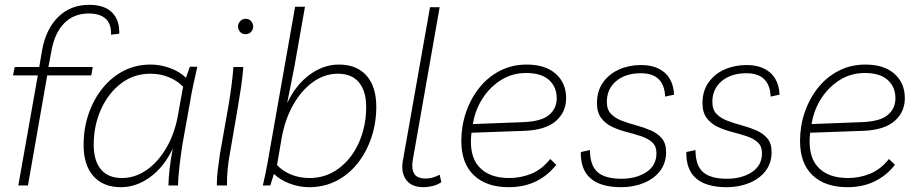

<svg xmlns="http://www.w3.org/2000/svg" viewBox="-20 -770 3814 797"><path d="M56 0 137 -457H34L41 -492H143L155 -563Q171 -650 222 -700Q273 -750 350 -750Q414 -750 445.5 -718Q477 -686 475 -630L441 -626Q442 -672 418 -693Q394 -714 348 -714Q286 -714 246 -673Q206 -632 193 -556L181 -492H365L359 -457H176L96 0Z M482 7Q408 7 367.5 -39Q327 -85 327 -168Q327 -236 347.5 -296.5Q368 -357 405.5 -403.5Q443 -450 493.5 -476Q544 -502 605 -502Q647 -502 687 -487Q727 -472 752 -447L768 -493H799Q789 -448 781.5 -413.5Q774 -379 770 -353L737 -169Q730 -124 724.5 -75.5Q719 -27 719 0H679Q681 -68 697 -153Q661 -77 603.5 -35Q546 7 482 7ZM486 -31Q541 -31 589.5 -65Q638 -99 672.5 -159.5Q707 -220 720 -299L740 -410Q716 -435 681 -449.5Q646 -464 604 -464Q536 -464 483 -424Q430 -384 399.5 -316.5Q369 -249 369 -169Q369 -103 399 -67Q429 -31 486 -31Z M880 0Q880 -32 884 -64.5Q888 -97 893 -131L927 -323Q943 -415 949 -492H990Q987 -452 980.5 -407.5Q974 -363 967 -323L934 -131Q928 -100 925 -68Q922 -36 922 0ZM999 -628Q985 -628 976.5 -638Q968 -648 968 -660Q968 -672 977 -682Q986 -692 999 -692Q1014 -692 1022.5 -682Q1031 -672 1031 -660Q1031 -648 1022.5 -638Q1014 -628 999 -628Z M1264 7Q1222 7 1182.5 -8Q1143 -23 1117 -48L1102 0H1071Q1078 -31 1082 -49.5Q1086 -68 1089.5 -88Q1093 -108 1099 -142L1205 -742H1246L1202 -493L1172 -342Q1208 -418 1265.5 -460Q1323 -502 1387 -502Q1461 -502 1501.5 -456Q1542 -410 1542 -327Q1542 -259 1521.5 -198.5Q1501 -138 1464 -91.5Q1427 -45 1376 -19Q1325 7 1264 7ZM1265 -31Q1333 -31 1386.5 -71Q1440 -111 1470 -178.5Q1500 -246 1500 -326Q1500 -392 1470 -428Q1440 -464 1383 -464Q1328 -464 1280 -430Q1232 -396 1197.5 -335.5Q1163 -275 1149 -196L1130 -85Q1153 -60 1188 -45.5Q1223 -31 1265 -31Z M1738 7Q1688 7 1666 -23.5Q1644 -54 1652 -101L1765 -740H1805L1694 -109Q1687 -72 1698.5 -50.5Q1710 -29 1747 -29Q1764 -29 1779.5 -34Q1795 -39 1805 -45L1812 -14Q1797 -3 1776.5 2Q1756 7 1738 7Z M2092 7Q1999 7 1947 -42.5Q1895 -92 1895 -185Q1895 -247 1914.5 -304Q1934 -361 1970 -406Q2006 -451 2056 -476.5Q2106 -502 2166 -502Q2244 -502 2287 -463.5Q2330 -425 2330 -363Q2330 -305 2288 -268Q2246 -231 2160 -227L1937 -219Q1926 -125 1968 -78Q2010 -31 2094 -31Q2142 -31 2186 -49Q2230 -67 2264 -110L2289 -86Q2254 -41 2204.5 -17Q2155 7 2092 7ZM1944 -261 1943 -255 2152 -263Q2228 -266 2259.5 -293Q2291 -320 2291 -362Q2291 -409 2259 -438Q2227 -467 2164 -467Q2107 -467 2061 -438.5Q2015 -410 1984.5 -363.5Q1954 -317 1944 -261Z M2559 7Q2388 7 2391 -139L2429 -147Q2429 -84 2460 -56Q2491 -28 2560 -28Q2621 -28 2663 -55.5Q2705 -83 2705 -134Q2705 -163 2687.5 -179Q2670 -195 2641.5 -204.5Q2613 -214 2581.5 -222Q2550 -230 2522 -243Q2494 -256 2476 -279.5Q2458 -303 2458 -342Q2458 -392 2483 -427.5Q2508 -463 2549.5 -481.5Q2591 -500 2641 -500Q2703 -500 2739 -468.5Q2775 -437 2778 -377L2741 -369Q2737 -466 2640 -466Q2577 -466 2538 -433.5Q2499 -401 2499 -347Q2499 -315 2516.5 -297Q2534 -279 2562 -268.5Q2590 -258 2621.5 -249.5Q2653 -241 2681 -229Q2709 -217 2727 -196Q2745 -175 2745 -139Q2745 -93 2720 -60.5Q2695 -28 2652.5 -10.5Q2610 7 2559 7Z M2997 7Q2826 7 2829 -139L2867 -147Q2867 -84 2898 -56Q2929 -28 2998 -28Q3059 -28 3101 -55.5Q3143 -83 3143 -134Q3143 -163 3125.5 -179Q3108 -195 3079.5 -204.5Q3051 -214 3019.5 -222Q2988 -230 2960 -243Q2932 -256 2914 -279.5Q2896 -303 2896 -342Q2896 -392 2921 -427.5Q2946 -463 2987.5 -481.5Q3029 -500 3079 -500Q3141 -500 3177 -468.5Q3213 -437 3216 -377L3179 -369Q3175 -466 3078 -466Q3015 -466 2976 -433.5Q2937 -401 2937 -347Q2937 -315 2954.5 -297Q2972 -279 3000 -268.5Q3028 -258 3059.5 -249.5Q3091 -241 3119 -229Q3147 -217 3165 -196Q3183 -175 3183 -139Q3183 -93 3158 -60.5Q3133 -28 3090.5 -10.5Q3048 7 2997 7Z M3498 7Q3405 7 3353 -42.5Q3301 -92 3301 -185Q3301 -247 3320.5 -304Q3340 -361 3376 -406Q3412 -451 3462 -476.5Q3512 -502 3572 -502Q3650 -502 3693 -463.5Q3736 -425 3736 -363Q3736 -305 3694 -268Q3652 -231 3566 -227L3343 -219Q3332 -125 3374 -78Q3416 -31 3500 -31Q3548 -31 3592 -49Q3636 -67 3670 -110L3695 -86Q3660 -41 3610.5 -17Q3561 7 3498 7ZM3350 -261 3349 -255 3558 -263Q3634 -266 3665.5 -293Q3697 -320 3697 -362Q3697 -409 3665 -438Q3633 -467 3570 -467Q3513 -467 3467 -438.5Q3421 -410 3390.5 -363.5Q3360 -317 3350 -261Z"/></svg>

Font: Livvic ExtraLight
Style: Italic
Weight: 275
Italic angle: -10°
Designer: Jacques Le Bailly, Baron von Fonthausen
Version: Version 1.001; ttfautohint (v1.8.2)